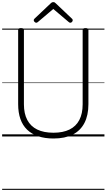

<svg xmlns="http://www.w3.org/2000/svg" viewBox="-20 -1278 998 1798"><path d="M481 19Q400 19 338 -2Q276 -23 234 -63.5Q192 -104 171 -164Q150 -224 150 -303V-996Q150 -1006 156 -1010.5Q162 -1015 176 -1015Q191 -1015 197.5 -1010.5Q204 -1006 204 -996V-301Q204 -214 235.5 -154.5Q267 -95 328.5 -65Q390 -35 481 -35Q570 -35 631 -65Q692 -95 723 -154.5Q754 -214 754 -301V-996Q754 -1006 760.5 -1010.5Q767 -1015 781 -1015Q808 -1015 808 -996V-303Q808 -198 770.5 -126Q733 -54 660.5 -17.5Q588 19 481 19ZM319 -1065Q312 -1065 304 -1072.5Q296 -1080 296 -1088Q296 -1091 297 -1094.5Q298 -1098 302 -1102L453 -1245Q459 -1251 464.5 -1254.5Q470 -1258 479 -1258Q488 -1258 493 -1254.5Q498 -1251 504 -1245L656 -1101Q659 -1098 660 -1094.5Q661 -1091 661 -1088Q661 -1080 654 -1072.5Q647 -1065 639 -1065Q634 -1065 630 -1067Q626 -1069 622 -1073L479 -1194L336 -1073Q331 -1069 327.5 -1067Q324 -1065 319 -1065ZM0 490H958V500H0ZM0 -20H958V0H0ZM0 -505H958V-500H0ZM0 -1010H958V-1000H0Z"/></svg>

Font: Playwrite ES Guides
Style: Regular
Weight: 400
Designer: Veronika Burian, José Scaglione
Foundry: TypeTogether
Version: Version 1.003